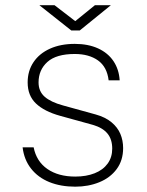

<svg xmlns="http://www.w3.org/2000/svg" viewBox="-20 -692 553 722"><path d="M65 -138H106.5Q117 -85 158.2 -56.5Q199.5 -28 263 -28Q304.5 -28 336 -40.5Q367.5 -53 384.8 -76.8Q402 -100.5 402 -133Q402 -168.5 383.8 -190.2Q365.5 -212 329 -222.5L206 -256.5Q146.5 -273 115.2 -302.8Q84 -332.5 84 -382Q84 -425.5 106 -458.2Q128 -491 168 -509Q208 -527 261 -527Q311.5 -527 348.8 -510Q386 -493 406.8 -462Q427.5 -431 430 -390H388.5Q382.5 -440.5 348.5 -464.8Q314.5 -489 261 -489Q191.5 -489 158.2 -459Q125 -429 125 -382Q125 -348.5 148 -328.2Q171 -308 217 -295.5L340 -261.5Q376 -251.5 399 -232.5Q422 -213.5 432.5 -188.8Q443 -164 443 -135Q443 -89 418.8 -56.2Q394.5 -23.5 353.5 -6.8Q312.5 10 263 10Q208.5 10 165.8 -7.2Q123 -24.5 96.8 -58Q70.5 -91.5 65 -138ZM397 -672.5 280 -577.5H248L128 -672.5H185L263 -612.5L337 -672.5Z"/></svg>

Font: Public Sans VF
Style: Regular
Weight: 400
Designer: Pablo Impallari, Rodrigo Fuenzalida (Modified by Dan O. Williams and USWDS)
Version: Version 1.003